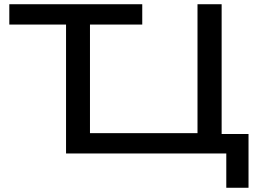

<svg xmlns="http://www.w3.org/2000/svg" viewBox="-20 -725 1232 907"><path d="M1049 162V0H292V-609H24V-705H652V-609H405V-96H913V-705H1027V-92H1154V162Z"/></svg>

Font: Nunito Sans 7pt Expanded Medium
Style: Regular
Weight: 500
Width: 7
Designer: Vernon Adams
Foundry: Vernon Adams
Version: Version 3.101;gftools[0.9.27]